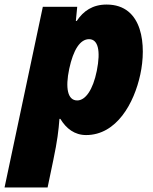

<svg xmlns="http://www.w3.org/2000/svg" viewBox="-69 -583 672 843"><path d="M-49 240H140L165 120C183 34 188 -9 192 -61H196C222 -18 259 10 309 10C443 10 520 -130 547 -256C574 -380 561 -563 399 -563C338 -563 297 -535 268 -491H264L270 -553H119ZM270 -142C228 -142 217 -196 235 -281C253 -365 283 -411 322 -411C361 -411 374 -362 356 -272C339 -188 306 -142 270 -142Z"/></svg>

Font: Noto Sans Black
Style: Italic
Weight: 900
Italic angle: -12°
Designer: Monotype Design Team
Foundry: Monotype Imaging Inc.
Version: Version 2.013